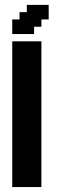

<svg xmlns="http://www.w3.org/2000/svg" viewBox="-20 -755 246 775"><path d="M29.4 -588.2H58.8V-558.8H29.4ZM29.4 -558.8H58.8V-529.4H29.4ZM29.4 -529.4H58.8V-500H29.4ZM29.4 -500H58.8V-470.6H29.4ZM58.8 -470.6H88.2V-441.2H58.8ZM58.8 -441.2H88.2V-411.8H58.8ZM58.8 -411.8H88.2V-382.4H58.8ZM58.8 -382.4H88.2V-352.9H58.8ZM58.8 -352.9H88.2V-323.5H58.8ZM58.8 -323.5H88.2V-294.1H58.8ZM58.8 -294.1H88.2V-264.7H58.8ZM29.4 -294.1H58.8V-264.7H29.4ZM29.4 -323.5H58.8V-294.1H29.4ZM29.4 -352.9H58.8V-323.5H29.4ZM29.4 -382.4H58.8V-352.9H29.4ZM29.4 -411.8H58.8V-382.4H29.4ZM29.4 -441.2H58.8V-411.8H29.4ZM29.4 -470.6H58.8V-441.2H29.4ZM29.4 -117.6H58.8V-88.2H29.4ZM29.4 -147.1H58.8V-117.6H29.4ZM29.4 -176.5H58.8V-147.1H29.4ZM29.4 -205.9H58.8V-176.5H29.4ZM58.8 -235.3H88.2V-205.9H58.8ZM58.8 -264.7H88.2V-235.3H58.8ZM29.4 -264.7H58.8V-235.3H29.4ZM29.4 -235.3H58.8V-205.9H29.4ZM29.4 -88.2H58.8V-58.8H29.4ZM29.4 -58.8H58.8V-29.4H29.4ZM29.4 -29.4H58.8V0H29.4ZM58.8 -588.2H88.2V-558.8H58.8ZM88.2 -588.2H117.6V-558.8H88.2ZM117.6 -588.2H147.1V-558.8H117.6ZM117.6 -558.8H147.1V-529.4H117.6ZM117.6 -529.4H147.1V-500H117.6ZM117.6 -500H147.1V-470.6H117.6ZM117.6 -470.6H147.1V-441.2H117.6ZM117.6 -411.8H147.1V-382.4H117.6ZM117.6 -382.4H147.1V-352.9H117.6ZM117.6 -352.9H147.1V-323.5H117.6ZM117.6 -323.5H147.1V-294.1H117.6ZM117.6 -294.1H147.1V-264.7H117.6ZM117.6 -264.7H147.1V-235.3H117.6ZM117.6 -235.3H147.1V-205.9H117.6ZM117.6 -205.9H147.1V-176.5H117.6ZM117.6 -176.5H147.1V-147.1H117.6ZM117.6 -441.2H147.1V-411.8H117.6ZM117.6 -147.1H147.1V-117.6H117.6ZM117.6 -117.6H147.1V-88.2H117.6ZM117.6 -88.2H147.1V-58.8H117.6ZM117.6 -58.8H147.1V-29.4H117.6ZM117.6 -29.4H147.1V0H117.6ZM88.2 -29.4H117.6V0H88.2ZM58.8 -29.4H88.2V0H58.8ZM58.8 -58.8H88.2V-29.4H58.8ZM88.2 -58.8H117.6V-29.4H88.2ZM88.2 -88.2H117.6V-58.8H88.2ZM58.8 -117.6H88.2V-88.2H58.8ZM58.8 -147.1H88.2V-117.6H58.8ZM58.8 -176.5H88.2V-147.1H58.8ZM88.2 -176.5H117.6V-147.1H88.2ZM88.2 -147.1H117.6V-117.6H88.2ZM88.2 -117.6H117.6V-88.2H88.2ZM58.8 -88.2H88.2V-58.8H58.8ZM88.2 -205.9H117.6V-176.5H88.2ZM88.2 -235.3H117.6V-205.9H88.2ZM88.2 -264.7H117.6V-235.3H88.2ZM58.8 -205.9H88.2V-176.5H58.8ZM88.2 -294.1H117.6V-264.7H88.2ZM88.2 -323.5H117.6V-294.1H88.2ZM88.2 -352.9H117.6V-323.5H88.2ZM88.2 -382.4H117.6V-352.9H88.2ZM88.2 -411.8H117.6V-382.4H88.2ZM88.2 -441.2H117.6V-411.8H88.2ZM88.2 -470.6H117.6V-441.2H88.2ZM88.2 -500H117.6V-470.6H88.2ZM88.2 -529.4H117.6V-500H88.2ZM88.2 -558.8H117.6V-529.4H88.2ZM58.8 -558.8H88.2V-529.4H58.8ZM58.8 -529.4H88.2V-500H58.8ZM58.8 -500H88.2V-470.6H58.8ZM176.5 -735.3V-705.9H147.1V-735.3ZM176.5 -705.9V-676.5H147.1V-705.9ZM147.1 -705.9V-676.5H117.6V-705.9ZM147.1 -735.3V-705.9H117.6V-735.3ZM117.6 -705.9V-676.5H88.2V-705.9ZM117.6 -676.5V-647.1H88.2V-676.5ZM147.1 -676.5V-647.1H117.6V-676.5ZM88.2 -676.5V-647.1H58.8V-676.5ZM88.2 -647.1V-617.6H58.8V-647.1ZM117.6 -647.1V-617.6H88.2V-647.1ZM29.4 -647.1H58.8V-617.6H29.4ZM29.4 -676.5H58.8V-647.1H29.4ZM58.8 -705.9H88.2V-676.5H58.8ZM88.2 -735.3H117.6V-705.9H88.2Z"/></svg>

Font: Jersey 20
Style: Regular
Weight: 400
Designer: Sarah Cadigan-Fried
Version: Version 1.000; ttfautohint (v1.8.4.7-5d5b)